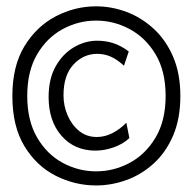

<svg xmlns="http://www.w3.org/2000/svg" viewBox="-20 -563 595 592"><path d="M276.4 8.8Q210.9 8.8 151.6 -21.2Q92.3 -51.3 55.2 -112.5Q18.1 -173.8 18.1 -267.1Q18.1 -358.9 55.2 -420.2Q92.3 -481.4 151.6 -512.5Q210.9 -543.5 276.4 -543.5Q324.2 -543.5 370.4 -526.1Q416.5 -508.8 454.1 -474.1Q491.7 -439.5 513.9 -387.7Q536.1 -335.9 536.1 -267.1Q536.1 -197.3 513.9 -145.3Q491.7 -93.3 454.1 -59.1Q416.5 -24.9 370.4 -8.1Q324.2 8.8 276.4 8.8ZM274.4 -98.6Q209.5 -98.6 169.7 -144.3Q129.9 -189.9 129.9 -263.7Q129.9 -320.3 151.9 -358.9Q173.8 -397.5 208.3 -417.5Q242.7 -437.5 279.8 -437.5Q305.2 -437.5 328.6 -430.2Q352.1 -422.9 377 -404.3L362.3 -360.4Q340.3 -380.4 320.8 -388.7Q301.3 -397 279.8 -397Q237.3 -397 206.5 -364Q175.8 -331.1 175.8 -269Q175.8 -236.8 188.5 -207.3Q201.2 -177.7 224.1 -159.2Q247.1 -140.6 278.3 -140.6Q303.7 -140.6 327.1 -152.8Q350.6 -165 369.6 -184.6L378.9 -137.2Q358.4 -118.2 329.8 -108.4Q301.3 -98.6 274.4 -98.6ZM276.4 -34.7Q331.1 -34.7 380.1 -61Q429.2 -87.4 460 -139.4Q490.7 -191.4 490.7 -267.1Q490.7 -343.3 460 -395Q429.2 -446.8 380.1 -473.1Q331.1 -499.5 276.4 -499.5Q221.7 -499.5 173.1 -473.1Q124.5 -446.8 94.2 -395Q64 -343.3 64 -267.1Q64 -191.4 94.2 -139.4Q124.5 -87.4 173.1 -61Q221.7 -34.7 276.4 -34.7Z"/></svg>

Font: Harmattan
Style: Regular
Weight: 400
Designer: George W. Nuss III and SIL International
Foundry: SIL International
Version: Version 4.000